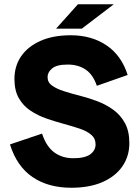

<svg xmlns="http://www.w3.org/2000/svg" viewBox="-20 -870 661 904"><path d="M316 14Q207 14 133 -36.5Q59 -87 27 -190L178 -241Q198 -180 235.5 -152.5Q273 -125 325 -125Q380 -125 405 -143.5Q430 -162 430 -190Q430 -218 409.5 -235.5Q389 -253 354.5 -264.5Q320 -276 279.5 -287Q239 -298 198.5 -312Q158 -326 123.5 -349Q89 -372 68.5 -408Q48 -444 48 -498Q48 -559 79.5 -605Q111 -651 170.5 -677.5Q230 -704 313 -704Q411 -704 481.5 -656.5Q552 -609 581 -517L436 -466Q418 -519 383 -542.5Q348 -566 299 -566Q247 -566 225.5 -548Q204 -530 204 -507Q204 -482 225 -467Q246 -452 280 -441Q314 -430 355.5 -419.5Q397 -409 438 -393.5Q479 -378 513 -353.5Q547 -329 568 -291Q589 -253 589 -196Q589 -134 556 -86.5Q523 -39 462 -12.5Q401 14 316 14ZM244 -735 347 -850H516L365 -735Z"/></svg>

Font: Radio Canada Big
Style: Regular
Weight: 400
Designer: Étienne Aubert Bonn
Foundry: Coppers and Brasses
Version: Version 1.001